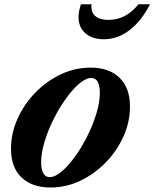

<svg xmlns="http://www.w3.org/2000/svg" viewBox="-20 -842 702 873"><path d="M210 10.5Q125.5 10.5 77.8 -35.2Q30 -81 30 -165Q30 -236 59.8 -302.2Q89.5 -368.5 140.5 -420.8Q191.5 -473 256.2 -503.8Q321 -534.5 391.5 -534.5Q476 -534.5 523.5 -488.5Q571 -442.5 571 -358Q571 -287.5 541.5 -221.8Q512 -156 461 -103.5Q410 -51 345.2 -20.2Q280.5 10.5 210 10.5ZM206 -36.5Q230 -36.5 260.2 -62Q290.5 -87.5 321 -129.8Q351.5 -172 377 -223Q402.5 -274 418.2 -325.5Q434 -377 434 -420.5Q434 -451.5 424.5 -469.5Q415 -487.5 395 -487.5Q371 -487.5 340.8 -462Q310.5 -436.5 280 -394Q249.5 -351.5 224 -300.8Q198.5 -250 182.8 -198.2Q167 -146.5 167 -103.5Q167 -72.5 176.8 -54.5Q186.5 -36.5 206 -36.5ZM452 -663.5Q399.5 -663.5 368.2 -690.8Q337 -718 337 -765.5Q337 -789 348 -822.5H396Q392.5 -787 413 -769.2Q433.5 -751.5 473 -751.5Q552.5 -751.5 609.5 -822.5H662Q622.5 -745.5 568.5 -704.5Q514.5 -663.5 452 -663.5Z"/></svg>

Font: Libre Caslon Text Bold
Style: Italic
Weight: 700
Italic angle: -22.583°
Designer: Pablo Impallari, Rodrigo Fuenzalida, Katja Schimmel
Foundry: Pablo Impallari, Rodrigo Fuenzalida
Version: Version 2.000